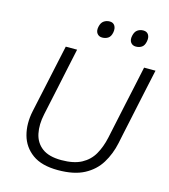

<svg xmlns="http://www.w3.org/2000/svg" viewBox="-133 -1030 1007 1145"><g transform="rotate(15 370.5 -458.0)"><path d="M331.5 10.5Q231 10.5 173.5 -31.2Q116 -73 97.5 -141.2Q79 -209.5 96 -290Q102.5 -320.5 113 -369.2Q123.5 -418 135.5 -473.5Q150 -540.5 162 -597.2Q174 -654 187 -713H257Q244.5 -654 232.2 -597Q220 -540 206 -473L167 -290.5Q152.5 -224 163.8 -169.8Q175 -115.5 217 -84Q259 -52.5 336 -52.5Q412.5 -52.5 460 -78Q507.5 -103.5 533.5 -149Q559.5 -194.5 572.5 -254.5L619 -473Q633.5 -540 645.8 -597Q658 -654 670.5 -713H741Q728 -654 716 -597.2Q704 -540.5 689.5 -473Q680 -427 670.2 -381.8Q660.5 -336.5 652.5 -299.2Q644.5 -262 640 -239Q625 -168.5 590.2 -112Q555.5 -55.5 493 -22.5Q430.5 10.5 331.5 10.5ZM590 -821.5Q569 -821.5 558 -836.8Q547 -852 552.5 -878Q558 -904 573.5 -915Q589 -926 609.5 -926Q631.5 -926 641.5 -910Q651.5 -894 646.5 -868.5Q641.5 -842 626.2 -831.8Q611 -821.5 590 -821.5ZM382 -821.5Q361.5 -821.5 350.2 -836.8Q339 -852 344.5 -878Q350 -904 365.8 -915Q381.5 -926 402 -926Q423.5 -926 433.5 -910Q443.5 -894 439 -868.5Q434 -842 418.5 -831.8Q403 -821.5 382 -821.5Z"/></g></svg>

Font: Commissioner Light
Style: Italic
Weight: 300
Italic angle: -12°
Designer: Kostas Bartsokas
Foundry: Kostas Bartsokas
Version: Version 1.000; ttfautohint (v1.8.3)